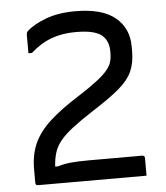

<svg xmlns="http://www.w3.org/2000/svg" viewBox="-52 -766 704 813"><g transform="rotate(-5 300.0 -360.0)"><path d="M298 -720Q412 -720 467.5 -674Q523 -628 523 -551V-529Q523 -481 507 -445Q491 -409 450.5 -374.5Q410 -340 336 -293Q282 -258 247.5 -231.5Q213 -205 193.5 -181Q174 -157 166 -131Q158 -105 156 -72H168Q194 -80 223.5 -83Q253 -86 301 -86H527Q538 -86 538 -75V0H77Q66 0 66 -11V-68Q66 -131 87.5 -178.5Q109 -226 156.5 -269.5Q204 -313 282 -362Q332 -394 361.5 -417Q391 -440 406 -458Q421 -476 426 -493Q431 -510 431 -530V-539Q431 -578 408 -602Q395 -616 367 -624Q339 -632 291 -632Q235 -632 188.5 -615Q142 -598 100 -560H85V-638Q85 -648 91 -654Q119 -680 172 -700Q225 -720 298 -720Z"/></g></svg>

Font: Recursive Mn Lnr St
Style: Regular
Weight: 400
Monospace: yes
Version: Version 1.079;hotconv 1.0.112;makeotfexe 2.5.65598; ttfautoh